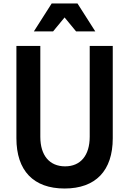

<svg xmlns="http://www.w3.org/2000/svg" viewBox="-20 -1063 740 1100"><path d="M74 -800V-271C74 -85 172 17 350 17C528 17 626 -85 626 -271V-800H494V-280C494 -173 442 -110 353 -110C264 -110 211 -172 211 -279V-800ZM174 -883H284L350 -963L416 -883H526L424 -1043H276Z"/></svg>

Font: Martian Mono Std Md
Style: Regular
Weight: 500
Monospace: yes
Designer: Roman Shamin
Foundry: Evil Martians
Version: Version 1.000